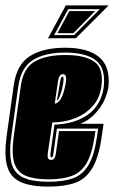

<svg xmlns="http://www.w3.org/2000/svg" viewBox="-27 -681 423 712"><path d="M153 11Q85 11 47.5 -7Q10 -25 -1 -67Q-12 -109 -2 -179L24 -365Q35 -442 84 -473Q133 -504 215 -504Q299 -504 341 -469Q383 -434 375 -357Q367 -315 345.5 -284Q324 -253 298 -236Q292 -232 286 -229Q280 -226 271 -222H357L350 -173Q339 -97 315 -57Q291 -17 251.5 -3Q212 11 153 11ZM153 -7Q208 -7 244 -20Q280 -33 301.5 -69.5Q323 -106 333 -176L337 -204H184L171 -111Q170 -97 164 -97Q159 -97 160 -111L175 -219Q249 -221 298.5 -255.5Q348 -290 358 -360Q365 -429 328 -457.5Q291 -486 215 -486Q140 -486 95.5 -458.5Q51 -431 41 -362L15 -176Q6 -112 16 -75Q26 -38 59.5 -22.5Q93 -7 153 -7ZM153 -16Q102 -16 70 -28.5Q38 -41 26.5 -75Q15 -109 24 -176L50 -361Q59 -428 101 -452.5Q143 -477 215 -477Q287 -477 322.5 -452.5Q358 -428 349 -361Q343 -316 316 -286.5Q289 -257 250 -242Q211 -227 167 -227L150 -111Q147 -88 162 -88Q177 -88 180 -111L192 -195H327L324 -176Q314 -109 293.5 -75Q273 -41 239 -28.5Q205 -16 153 -16ZM176 -296Q191 -300 199.5 -316Q208 -332 212 -351Q220 -383 218 -394.5Q216 -406 206 -406Q192 -406 188 -379ZM184 -308 196 -378Q198 -390 200 -393.5Q202 -397 205 -397Q213 -397 204 -354Q200 -338 194.5 -324Q189 -310 184 -308ZM217 -661H376L254 -539H151ZM174 -551H248L343 -647H226ZM186 -558 230 -640H326L245 -558Z"/></svg>

Font: Alumni Sans Collegiate One
Style: Italic
Weight: 400
Italic angle: -8°
Designer: Robert E. Leuschke
Foundry: Robert E. Leuschke
Version: Version 1.100